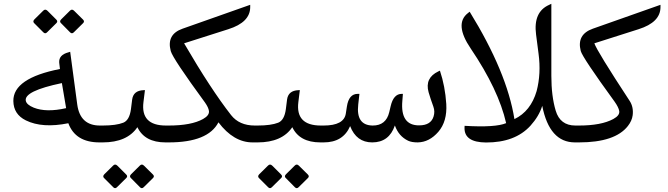

<svg xmlns="http://www.w3.org/2000/svg" viewBox="-20 -755 3543 1018"><path d="M509.8 -89.4Q509.8 -89.4 517.6 -89.4Q534.7 -89.4 534.7 -47.9V-44.9Q534.7 0 517.6 0H507.3Q379.9 0 342.3 -101.6Q204.6 -73.7 117.2 -116.7Q51.8 -148.9 50.8 -219.2Q48.8 -340.3 297.9 -389.2Q294.4 -416.5 293.9 -422.9Q291 -463.9 342.8 -477.5L352.1 -480.5L389.6 -200.7Q404.8 -89.4 509.8 -89.4ZM330.6 -181.6 308.1 -314.5Q107.4 -272.5 116.7 -221.2Q120.6 -199.7 159.2 -184.1Q225.6 -157.7 330.6 -181.6ZM232.1 -697.5 278.6 -651Q288.1 -641.6 279.2 -632.7L229.9 -584Q219.9 -573.5 210 -583.4L160.7 -632.7Q152.4 -641.6 162.3 -652.1L208.9 -698.1Q219.9 -709.7 232.1 -697.5ZM373.3 -697.5 420.4 -651Q429.8 -641.6 421 -632.7L371.7 -584Q361.7 -573.5 351.7 -583.4L303 -632.7Q293.6 -641.6 304.7 -652.6L350.6 -698.1Q361.7 -709.7 373.3 -697.5Z M867.7 0H857.4Q747.1 0 708.5 -80.6Q653.8 0 524.9 0H512.7Q476.1 0 476.1 -44.9V-47.9Q476.1 -89.4 512.7 -89.4H524.4Q595.7 -89.4 633.8 -104.5Q666.5 -117.7 674.3 -176.3L680.7 -227.1Q687 -274.9 741.2 -276.9L748.5 -277.3L740.7 -214.4Q724.6 -89.4 859.9 -89.4H867.7Q884.8 -89.4 884.8 -47.9V-44.9Q884.8 0 867.7 0ZM602.7 123.8 649.2 170.3Q658.7 179.7 649.8 188.6L600.5 237.3Q590.5 247.8 580.6 237.9L531.3 188.6Q523 179.7 532.9 169.2L579.5 123.2Q590.5 111.6 602.7 123.8ZM743.9 123.8 791 170.3Q800.4 179.7 791.6 188.6L742.3 237.3Q732.3 247.8 722.3 237.9L673.6 188.6Q664.2 179.7 675.3 168.6L721.2 123.2Q732.3 111.6 743.9 123.8Z M956.1 -525.4Q1098.1 -281.7 1205.1 -145Q1248.5 -89.4 1331.1 -89.4H1338.9Q1356 -89.4 1356 -47.9V-44.9Q1356 0 1338.9 0H1318.8Q1218.8 0 1138.2 -106.4Q1083 0 875 0H862.8Q826.2 0 826.2 -44.9V-47.9Q826.2 -89.4 862.8 -89.4H874.5Q994.6 -89.4 1056.6 -124Q1090.8 -143.1 1087.9 -166.5Q1085.4 -185.1 1066.9 -211.4Q896 -444.8 885.3 -484.4Q861.8 -572.8 948.2 -603L1306.6 -729.5V-717.3Q1306.6 -636.7 1190.4 -600.1Z M1689 0H1678.7Q1568.4 0 1529.8 -80.6Q1475.1 0 1346.2 0H1334Q1297.4 0 1297.4 -44.9V-47.9Q1297.4 -89.4 1334 -89.4H1345.7Q1417 -89.4 1455.1 -104.5Q1487.8 -117.7 1495.6 -176.3L1502 -227.1Q1508.3 -274.9 1562.5 -276.9L1569.8 -277.3L1562 -214.4Q1545.9 -89.4 1681.2 -89.4H1689Q1706.1 -89.4 1706.1 -47.9V-44.9Q1706.1 0 1689 0ZM1424 123.8 1470.5 170.3Q1479.9 179.7 1471.1 188.6L1421.8 237.3Q1411.8 247.8 1401.9 237.9L1352.6 188.6Q1344.3 179.7 1354.2 169.2L1400.8 123.2Q1411.8 111.6 1424 123.8ZM1565.2 123.8 1612.3 170.3Q1621.7 179.7 1612.9 188.6L1563.6 237.3Q1553.6 247.8 1543.6 237.9L1494.9 188.6Q1485.5 179.7 1496.6 168.6L1542.5 123.2Q1553.6 111.6 1565.2 123.8Z M2194.8 0Q2162.6 0 2144 -8.8Q2093.8 -32.7 2073.7 -89.8Q2043 0 1953.6 0Q1869.6 0 1836.4 -86.4Q1799.3 0 1696.3 0H1684.1Q1647.5 0 1647.5 -44.9V-47.9Q1647.5 -89.4 1684.1 -89.4H1695.8Q1803.7 -89.4 1813.5 -152.8L1819.3 -190.4Q1829.6 -257.3 1876.5 -257.3H1885.7L1879.4 -201.2Q1866.7 -90.8 1955.6 -89.4Q2026.9 -88.9 2043.9 -160.6L2051.3 -191.9Q2066.4 -257.3 2109.9 -257.3H2116.2L2113.3 -220.7Q2101.6 -88.9 2203.6 -90.3Q2264.6 -90.8 2278.8 -137.2Q2287.1 -163.6 2277.8 -189.5Q2262.7 -230.5 2252.4 -266.1Q2231.4 -341.8 2304.2 -376.5L2312.5 -380.4Q2340.3 -297.4 2346.2 -203.6Q2351.6 -111.3 2304.2 -56.2Q2256.3 -1 2194.8 0Z M3028.3 0Q2893.1 0 2855 -193.8Q2837.9 -138.7 2792.5 -88.4Q2710.9 1 2556.6 0.5Q2441.4 -0.5 2442.9 -77.1L2443.4 -87.9Q2606.9 -78.1 2663.6 -102.1Q2623.5 -279.3 2475.6 -498Q2387.2 -628.4 2460.9 -685.5L2470.2 -692.9Q2668 -372.1 2707.5 -123.5Q2793.9 -165 2825.2 -272Q2849.6 -364.7 2835.4 -470.7L2822.3 -571.8Q2806.6 -691.4 2891.1 -729L2903.3 -734.9V-353Q2903.3 -245.1 2926.3 -168.5Q2949.7 -89.4 3030.8 -89.4H3043.5Q3080.1 -89.4 3080.1 -47.9V-44.9Q3080.1 0 3043.5 0Z M3050.3 0Q3050.3 0 3038.1 0Q3001.5 0 3001.5 -44.9V-47.9Q3001.5 -89.4 3038.1 -89.4H3049.8Q3168 -89.4 3231.9 -124Q3267.1 -143.1 3263.2 -166.5Q3259.8 -186 3238.8 -215.8Q3067.9 -450.7 3059.1 -484.9Q3036.6 -572.3 3123.5 -603L3481.9 -729.5V-717.3Q3481.9 -636.7 3365.7 -600.1L3131.3 -525.4Q3144.5 -485.4 3318.4 -220.2Q3339.8 -187.5 3334.5 -144Q3330.6 -114.3 3309.1 -86.9Q3241.2 0 3050.3 0Z"/></svg>

Font: Gandom FD
Style: FD
Weight: 400
Foundry: DejaVu fonts team - Redesigned by Saber Rastikerdar - Based on Samim Font
Version: Version 0.6